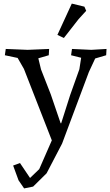

<svg xmlns="http://www.w3.org/2000/svg" viewBox="-20 -777 613 1067"><path d="M114 270 83 225 53 143 91 129 147 212 198 163 268 3 113 -394 78 -455 7 -470 12 -505 134 -500 253 -505 251 -470 193 -453 208 -391 262 -253 317 -92H320L370 -249L421 -392L431 -456L375 -470L380 -505L487 -500L572 -505L570 -470L509 -452L474 -377L325 21L239 186L164 260ZM379 -757 449 -740 459 -717 417 -671 335 -566 299 -583Z"/></svg>

Font: Alike Angular
Style: Regular
Weight: 400
Version: Version 1.210